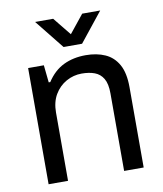

<svg xmlns="http://www.w3.org/2000/svg" viewBox="-82 -790 726 856"><g transform="rotate(-10 281.5 -361.5)"><path d="M68.7 0V-526H139.9L148.1 -447.3H155.1Q186.2 -495.2 230.4 -516.6Q274.7 -538 330.9 -538Q380.9 -538 418.7 -521.1Q456.5 -504.3 477.8 -466.1Q499.1 -428 499.1 -363.3V0H410.6V-351.4Q410.6 -394.8 396.5 -418.4Q382.5 -441.9 357.6 -451.2Q332.6 -460.4 299.4 -460.4Q261.8 -460.4 229.1 -442.1Q196.4 -423.8 176.5 -390.1Q156.7 -356.3 156.7 -309.2V0ZM135.1 -723H216.8L304.5 -614.4L260.5 -613.9L348.2 -723H429.8L324.4 -591H240.7Z"/></g></svg>

Font: Archivo Variable SemiBold
Style: Regular
Weight: 600
Designer: Hector Gatti
Foundry: Omnibus-Type
Version: Version 2.001